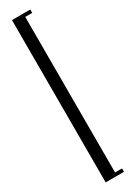

<svg xmlns="http://www.w3.org/2000/svg" viewBox="-221 -775 592 836"><g transform="rotate(-30 74.5 -357.0)"><path d="M29 51V-765H121V-748H86V34H121V51Z"/></g></svg>

Font: Moniqa Cond Heading
Style: Regular
Weight: 400
Width: 3
Designer: Rajesh Rajput
Foundry: Rajesh Rajput
Version: Version 1.000